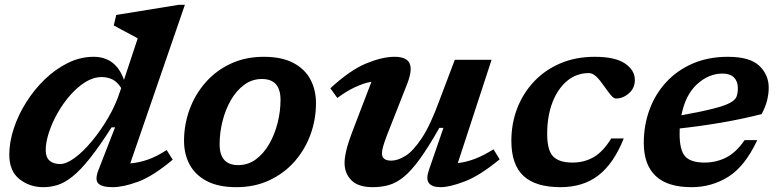

<svg xmlns="http://www.w3.org/2000/svg" viewBox="-20 -764 3223 796"><path d="M696 -102Q614.5 -33.5 552.8 -10.8Q491 12 447 12Q402 12 387.2 -3.8Q372.5 -19.5 388.5 -60L457 -236H442.5Q392 -157 352.8 -107.8Q313.5 -58.5 281 -32.5Q248.5 -6.5 219.2 2.8Q190 12 160 12Q102.5 12 60.5 -21.5Q18.5 -55 18.5 -122.5Q18.5 -174.5 37 -231Q55.5 -287.5 88.8 -340.2Q122 -393 166.2 -435.5Q210.5 -478 261.8 -503.2Q313 -528.5 368 -528.5Q460 -528.5 494 -433L551 -605Q542 -610 523.8 -619.8Q505.5 -629.5 485.5 -640.2Q465.5 -651 451.5 -658.5L462 -702L720.5 -744H746.5L520 -86.5Q556 -89.5 592.8 -102.2Q629.5 -115 671 -142ZM169.5 -141Q169.5 -112 185.5 -98Q201.5 -84 229 -84Q255.5 -84 290.8 -110.2Q326 -136.5 362.2 -180.2Q398.5 -224 429.5 -277.5Q460.5 -331 478 -386L482.5 -399Q466 -425 445.8 -434.8Q425.5 -444.5 402 -444.5Q367.5 -444.5 334 -423.8Q300.5 -403 270.8 -369Q241 -335 218.2 -294.5Q195.5 -254 182.5 -213.8Q169.5 -173.5 169.5 -141Z M1073.5 -528.5Q1148 -528.5 1196 -503.2Q1244 -478 1267 -434.5Q1290 -391 1290 -336.5Q1290 -268 1267 -205.5Q1244 -143 1200.8 -94Q1157.5 -45 1096.5 -16.5Q1035.5 12 960 12Q885.5 12 837.5 -13.2Q789.5 -38.5 766.2 -81.8Q743 -125 743 -180Q743 -248 766 -310.5Q789 -373 832.2 -422.2Q875.5 -471.5 936.5 -500Q997.5 -528.5 1073.5 -528.5ZM967.5 -79.5Q1008.5 -79.5 1041 -103.5Q1073.5 -127.5 1096.2 -167.2Q1119 -207 1131 -254.8Q1143 -302.5 1143 -350Q1143 -436.5 1066 -436.5Q1025 -436.5 992.5 -412.5Q960 -388.5 937.2 -349Q914.5 -309.5 902.5 -261.5Q890.5 -213.5 890.5 -166Q890.5 -79.5 967.5 -79.5Z M1759 -61.5 1818.5 -234H1801.5Q1756.5 -154.5 1721.2 -105.8Q1686 -57 1655 -31.5Q1624 -6 1592.8 3Q1561.5 12 1525 12Q1465.5 12 1437 -16.5Q1408.5 -45 1408.5 -88.5Q1408.5 -109.5 1415.8 -140.8Q1423 -172 1444.5 -228L1520 -425Q1454 -413.5 1378.5 -358L1349.5 -398Q1431.5 -473.5 1498.2 -501Q1565 -528.5 1615.5 -528.5Q1665 -528.5 1677.8 -502Q1690.5 -475.5 1669.5 -420L1584 -202.5Q1573 -173.5 1568.2 -156.2Q1563.5 -139 1563.5 -128Q1563.5 -98 1602.5 -98Q1628.5 -98 1660.5 -117.5Q1692.5 -137 1728.8 -191.5Q1765 -246 1803 -351L1865.5 -516H2018L1878 -88Q1912 -91.5 1948.2 -105.2Q1984.5 -119 2026 -145L2051.5 -103.5Q1969 -35.5 1906.5 -11.8Q1844 12 1807 12Q1771 12 1758 -5.2Q1745 -22.5 1759 -61.5Z M2421.5 -461Q2370 -461 2331 -428.5Q2292 -396 2270.2 -339Q2248.5 -282 2248.5 -209Q2248.5 -141 2273.2 -115.5Q2298 -90 2353.5 -90Q2403 -90 2442 -113Q2481 -136 2514 -190H2566Q2524.5 -86 2461 -37Q2397.5 12 2304 12Q2200.5 12 2150.2 -34.8Q2100 -81.5 2100 -180Q2100 -252.5 2124.5 -315.5Q2149 -378.5 2194.5 -426.5Q2240 -474.5 2303.5 -501.5Q2367 -528.5 2445.5 -528.5Q2530.5 -528.5 2571.2 -500.8Q2612 -473 2612 -432Q2612 -399 2587.5 -377.2Q2563 -355.5 2533 -355.5Q2524 -355.5 2511.5 -370.8Q2499 -386 2483 -409Q2467 -432.5 2451.8 -446.8Q2436.5 -461 2421.5 -461Z M3119.5 -183Q3068 -73.5 2999 -30.8Q2930 12 2847 12Q2747 12 2698 -34.8Q2649 -81.5 2649 -171Q2649 -245 2673 -310Q2697 -375 2742.5 -424Q2788 -473 2852.5 -500.8Q2917 -528.5 2997.5 -528.5Q3089.5 -528.5 3128.2 -491Q3167 -453.5 3167 -400.5Q3167 -374.5 3159.8 -346.2Q3152.5 -318 3137.5 -291Q3053.5 -269.5 2965.8 -254.8Q2878 -240 2798 -231.5Q2797.5 -220.5 2797.5 -209Q2797.5 -141 2820.8 -115.5Q2844 -90 2901 -90Q2949.5 -90 2991 -111.2Q3032.5 -132.5 3067 -183ZM2975 -459Q2918.5 -459 2870 -415Q2821.5 -371 2805 -286Q2890 -301.5 2937.8 -313.8Q2985.5 -326 3007 -337.8Q3028.5 -349.5 3033.8 -364Q3039 -378.5 3039 -399Q3039 -426.5 3023 -442.8Q3007 -459 2975 -459Z"/></svg>

Font: Newsreader 6pt SemiBold
Style: Italic
Weight: 600
Italic angle: -17°
Designer: Hugues Gentile
Foundry: Production Type
Version: Version 1.003; ttfautohint (v1.8.3)